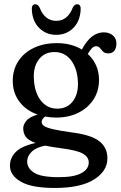

<svg xmlns="http://www.w3.org/2000/svg" viewBox="-20 -670 582 926"><path d="M325 -31.5Q418.5 -20 458.2 10.5Q498 41 498 93.5Q498 156 432.8 196.2Q367.5 236.5 244.5 236.5Q132 236.5 80 206Q28 175.5 28 129.5Q28 91 56.5 62.5Q85 34 152 19.5Q116 7 104 -10.5Q92 -28 92 -51.5Q92 -68.5 106.8 -87.2Q121.5 -106 161.5 -117.5Q105.5 -137 73.5 -179.8Q41.5 -222.5 41.5 -279.5Q41.5 -334 68.5 -375.2Q95.5 -416.5 143.5 -439.2Q191.5 -462 254.5 -462Q290 -462 320.2 -454Q350.5 -446 375 -431L376 -433Q419 -514 480.5 -514Q506.5 -514 524 -499.5Q541.5 -485 541.5 -460.5Q541.5 -438.5 531.5 -425.5Q521.5 -412.5 503 -412.5Q485.5 -412.5 477 -421.2Q468.5 -430 461.8 -438.5Q455 -447 444 -447Q432 -447 423 -437.2Q414 -427.5 403.5 -409.5Q457.5 -360 457.5 -284.5Q457.5 -231 430.8 -190Q404 -149 357.5 -126Q311 -103 252 -103Q223.5 -103 197 -108Q181 -95 181 -81.5Q181 -70.5 193 -62.2Q205 -54 236.2 -46.8Q267.5 -39.5 325 -31.5ZM243 -419Q196 -419 169.2 -385.8Q142.5 -352.5 143 -301Q144 -229 175 -187.5Q206 -146 256 -146Q303 -146 329.8 -179.5Q356.5 -213 356 -267.5Q355 -334.5 324.5 -376.8Q294 -419 243 -419ZM111 108.5Q111 141.5 144.5 163Q178 184.5 264.5 184.5Q336.5 184.5 372.2 165.2Q408 146 408 113.5Q408 87 379.5 70.8Q351 54.5 272 44.5Q229.5 39 198.5 32.5Q155.5 40 133.2 61.5Q111 83 111 108.5ZM251 -569.5Q306.5 -569.5 331 -633.5Q339.5 -649.5 351.5 -649.5Q371 -649.5 369 -622.5Q366 -567 333 -534.5Q300 -502 251 -502Q202.5 -502 169.5 -534.5Q136.5 -567 133.5 -622.5Q131.5 -649.5 151 -649.5Q162.5 -649.5 171 -633.5Q196 -569.5 251 -569.5Z"/></svg>

Font: Fraunces 72pt S100
Style: Regular
Weight: 400
Version: Version 1.000; ttfautohint (v1.8.3)